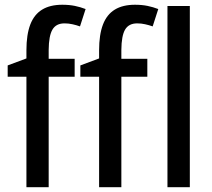

<svg xmlns="http://www.w3.org/2000/svg" viewBox="-20 -785 889 805"><path d="M293 -463.4H184.1V0H90.8V-463.4H12.2V-510.7L90.8 -540V-574.2Q90.8 -639.6 106.9 -681.9Q123 -724.1 156.5 -744.6Q189.9 -765.1 241.2 -765.1Q270 -765.1 293.7 -760.3Q317.4 -755.4 338.9 -747.1L315.4 -674.3Q300.3 -679.7 283.9 -683.3Q267.6 -687 250.5 -687Q215.3 -687 200 -661.1Q184.6 -635.3 184.1 -575.7V-538.6H293ZM597.7 -463.4H488.8V0H395.5V-463.4H316.9V-510.7L395.5 -540V-574.2Q395.5 -639.6 411.6 -681.9Q427.7 -724.1 461.2 -744.6Q494.6 -765.1 545.9 -765.1Q574.7 -765.1 598.4 -760.3Q622.1 -755.4 643.6 -747.1L620.1 -674.3Q605 -679.7 588.6 -683.3Q572.3 -687 555.2 -687Q520 -687 504.6 -661.1Q489.3 -635.3 488.8 -575.7V-538.6H597.7ZM775.9 0H682.1V-759.8H775.9Z"/></svg>

Font: Open Sans SemiCondensed Medium
Style: Regular
Weight: 500
Width: 4
Designer: Monotype Design Team
Foundry: Monotype Imaging Inc.
Version: Version 3.000